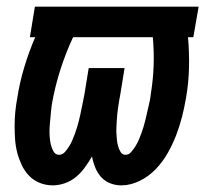

<svg xmlns="http://www.w3.org/2000/svg" viewBox="-20 -550 640 578"><path d="M139 8Q118 8 99.5 0.5Q81 -7 67.5 -21Q54 -35 45.5 -53Q37 -71 32 -90Q27 -109 25.5 -129.5Q24 -150 24 -171Q24 -192 26 -213Q28 -234 32 -255Q39 -301 53 -347.5Q67 -394 86 -438H70L85 -530H578L562 -438H546Q550 -392 549 -346.5Q548 -301 540 -255Q535 -226 528 -198.5Q521 -171 510.5 -143.5Q500 -116 485 -89.5Q470 -63 449 -41Q428 -19 400.5 -5.5Q373 8 345 8Q327 8 311 1.5Q295 -5 284 -17.5Q273 -30 266.5 -46Q260 -62 257 -79Q247 -62 235.5 -46Q224 -30 209 -17.5Q194 -5 175.5 1.5Q157 8 139 8ZM358 -84Q368 -84 375.5 -93Q383 -102 388.5 -111Q394 -120 398 -129.5Q402 -139 405.5 -148.5Q409 -158 412 -168Q415 -178 417.5 -188Q420 -198 422 -207.5Q424 -217 426.5 -227Q429 -237 431 -247Q433 -257 434 -267Q441 -310 442.5 -352.5Q444 -395 440 -438H200Q178 -391 162 -341Q146 -291 137 -241Q135 -230 134 -219Q133 -208 132 -197.5Q131 -187 130 -176Q129 -165 129 -154.5Q129 -144 130 -133.5Q131 -123 133.5 -113Q136 -103 141.5 -93.5Q147 -84 158 -84Q158 -84 158 -84Q158 -84 158 -84Q168 -84 175.5 -92.5Q183 -101 188.5 -110Q194 -119 198 -128.5Q202 -138 205.5 -147.5Q209 -157 212 -167Q215 -177 217.5 -186.5Q220 -196 222 -206Q224 -216 226 -225.5Q228 -235 230 -245Q232 -255 234 -265L247 -345H355L342 -265Q340 -255 338.5 -245.5Q337 -236 335.5 -226Q334 -216 333 -206Q332 -196 331.5 -186.5Q331 -177 330.5 -167Q330 -157 330.5 -147.5Q331 -138 332 -128.5Q333 -119 335.5 -110Q338 -101 343 -92.5Q348 -84 358 -84Z"/></svg>

Font: Iosevka Curly Slab SmBdEx
Style: Italic
Weight: 600
Width: 7
Italic angle: -9°
Monospace: yes
Designer: Belleve Invis
Foundry: Belleve Invis
Version: Version 11.1.0; ttfautohint (v1.8.3)